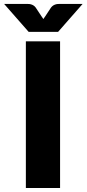

<svg xmlns="http://www.w3.org/2000/svg" viewBox="-58 -934 430 954"><path d="M240.5 0H70.5V-728.5H240.5ZM352.5 -914.5 230.5 -775.5H84.5L-37.5 -914.5H74.5Q79 -914.5 84.8 -914.2Q90.5 -914 96.5 -912.2Q102.5 -910.5 108.2 -907Q114 -903.5 119 -897L148.5 -852.5Q151 -849 153.2 -845.8Q155.5 -842.5 157.5 -839.5Q159.5 -842.5 161.8 -845.8Q164 -849 166.5 -852.5L195.5 -896.5Q200.5 -903 206.5 -906.8Q212.5 -910.5 218.5 -912.2Q224.5 -914 230.2 -914.2Q236 -914.5 240.5 -914.5Z"/></svg>

Font: Lato 2
Style: Regular
Weight: 900
Designer: Lukasz Dziedzic with Adam Twardoch and Botio Nikoltchev
Foundry: tyPoland Lukasz Dziedzic
Version: Version 2.015; 2015-08-06; http://www.latofonts.com/